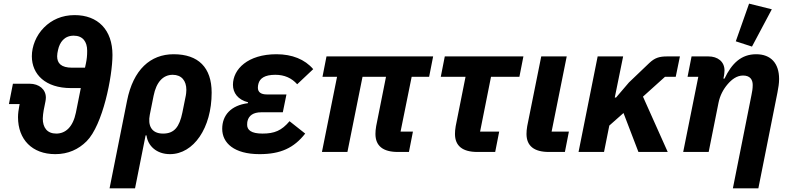

<svg xmlns="http://www.w3.org/2000/svg" viewBox="-20 -835 4346 1055"><path d="M51 -375 29 -263H88L86 -253C82 -233 79 -211 79 -191C79 -69 156 12 284 12C354 12 411 -14 456 -59C545 -148 598 -415 598 -533C598 -671 518 -752 390 -752C320 -752 264 -726 222 -684C178 -640 155 -580 155 -526C155 -426 230 -351 370 -351H424L397 -216C381 -138 341 -101 289 -101C239 -101 215 -134 215 -184C215 -196 218 -217 220 -229L225 -254C229 -273 232 -287 232 -299C232 -343 196 -375 142 -375ZM294 -526C294 -538 296 -547 299 -561C308 -602 333 -639 385 -639C435 -639 459 -606 459 -556C459 -528 457 -510 452 -486L447 -463H377C315 -463 294 -488 294 -526Z M582 200H722L780 -91H785C792 -34 840 12 914 12C1044 12 1143 -132 1143 -326C1143 -464 1070 -537 934 -537C807 -537 712 -453 678 -281ZM876 -101C810 -101 792 -148 803 -204L824 -309C839 -384 876 -424 929 -424C978 -424 1004 -391 1004 -341C1004 -328 1002 -316 1001 -310L982 -216C966 -138 938 -101 876 -101Z M1571 -169C1527 -117 1488 -101 1422 -101C1360 -101 1338 -121 1338 -149C1338 -161 1339 -166 1340 -170C1347 -200 1372 -218 1415 -218H1534L1554 -316H1447C1412 -316 1397 -330 1397 -353C1397 -361 1398 -367 1400 -375C1408 -405 1435 -424 1493 -424C1543 -424 1583 -406 1613 -372L1701 -455C1655 -509 1585 -537 1499 -537C1342 -537 1260 -455 1260 -369C1260 -325 1287 -287 1343 -273L1342 -268C1250 -256 1201 -203 1201 -127C1201 -49 1267 12 1406 12C1522 12 1595 -22 1657 -101Z M2227 0 2249 -112H2181L2242 -413H2338L2360 -525H1774L1752 -413H1832L1749 0H1889L1972 -413H2101L2047 -142C2044 -127 2043 -109 2043 -99C2043 -33 2085 0 2166 0Z M2701 0 2723 -112H2618L2678 -413H2834L2856 -525H2424L2402 -413H2538L2484 -142C2481 -127 2480 -109 2480 -99C2480 -33 2522 0 2603 0Z M3106 -112H3011L3094 -525H2954L2877 -142C2874 -127 2873 -109 2873 -99C2873 -33 2915 0 2996 0H3084Z M3488 0H3649L3513 -304L3634 -413H3693L3716 -525H3646C3602 -525 3578 -517 3548 -489L3436 -382L3365 -299H3358L3404 -525H3264L3159 0H3299L3328 -145L3406 -214Z M4221 -784 4096 -815 4023 -608 4112 -579ZM3874 0 3928 -270C3936 -310 3954 -344 3978 -372C4001 -399 4029 -420 4063 -420C4101 -420 4116 -398 4116 -368C4116 -348 4113 -331 4109 -312L4007 200H4147L4252 -327C4257 -354 4261 -376 4261 -401C4261 -487 4216 -537 4135 -537C4053 -537 4001 -487 3961 -403H3955L3958 -418C3959 -423 3961 -437 3961 -448C3961 -497 3923 -525 3873 -525H3780L3758 -413H3817L3734 0Z"/></svg>

Font: LVC Sans
Style: Bold Italic
Weight: 700
Italic angle: -11.31°
Designer: Mike Abbink, Paul van der Laan, Pieter van Rosmalen
Foundry: Bold Monday
Version: Version 3.0